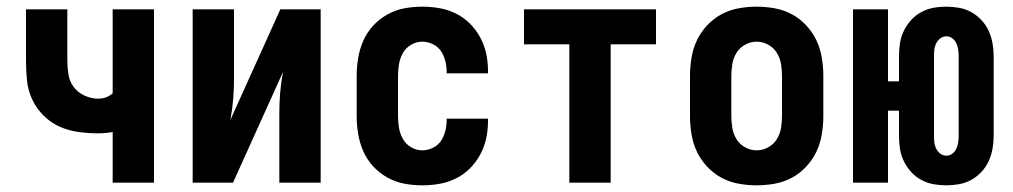

<svg xmlns="http://www.w3.org/2000/svg" viewBox="-20 -548 3040 576"><path d="M318 0V-152Q307 -150 296.5 -149Q286 -148 275 -148Q245 -148 215.5 -152Q186 -156 159 -168Q132 -180 110.5 -201.5Q89 -223 76.5 -250Q64 -277 61 -306.5Q58 -336 58 -366V-520H182V-366Q182 -345 185.5 -324Q189 -303 201.5 -286.5Q214 -270 234 -261Q254 -252 275 -252Q287 -252 298 -256Q309 -260 318 -268V-520H442V0Z M558 0V-520H682V-312Q682 -281 679.5 -250Q677 -219 671 -188L821 -520H942V0H818V-208Q818 -239 820.5 -270Q823 -301 829 -332L679 0Z M1247 8Q1220 8 1193 3Q1166 -2 1142 -15.5Q1118 -29 1099.5 -49Q1081 -69 1070 -94Q1059 -119 1054.5 -146Q1050 -173 1050 -200V-320Q1050 -347 1054.5 -374Q1059 -401 1070 -426Q1081 -451 1099.5 -471Q1118 -491 1142 -504.5Q1166 -518 1193 -523Q1220 -528 1247 -528Q1273 -528 1298.5 -523.5Q1324 -519 1347.5 -507.5Q1371 -496 1389.5 -477.5Q1408 -459 1420.5 -436Q1433 -413 1438.5 -387.5Q1444 -362 1444 -336V-328H1320V-332Q1320 -348 1316 -364.5Q1312 -381 1303 -394.5Q1294 -408 1278.5 -415.5Q1263 -423 1247 -423Q1229 -423 1213 -413.5Q1197 -404 1188.5 -388.5Q1180 -373 1177 -355.5Q1174 -338 1174 -320V-200Q1174 -182 1177 -164.5Q1180 -147 1188.5 -131.5Q1197 -116 1213 -106.5Q1229 -97 1247 -97Q1263 -97 1278.5 -104.5Q1294 -112 1303 -125.5Q1312 -139 1316 -155.5Q1320 -172 1320 -188V-192H1444V-184Q1444 -158 1438.5 -132.5Q1433 -107 1420.5 -84Q1408 -61 1389.5 -42.5Q1371 -24 1347.5 -12.5Q1324 -1 1298.5 3.5Q1273 8 1247 8Z M1688 0V-415H1552V-520H1948V-415H1812V0Z M2250 8Q2223 8 2195.5 3Q2168 -2 2144 -15Q2120 -28 2101 -48.5Q2082 -69 2070.5 -93.5Q2059 -118 2054.5 -145.5Q2050 -173 2050 -200V-320Q2050 -347 2054.5 -374.5Q2059 -402 2070.5 -426.5Q2082 -451 2101 -471.5Q2120 -492 2144 -505Q2168 -518 2195.5 -523Q2223 -528 2250 -528Q2277 -528 2304.5 -523Q2332 -518 2356 -505Q2380 -492 2399 -471.5Q2418 -451 2429.5 -426.5Q2441 -402 2445.5 -374.5Q2450 -347 2450 -320V-200Q2450 -173 2445.5 -145.5Q2441 -118 2429.5 -93.5Q2418 -69 2399 -48.5Q2380 -28 2356 -15Q2332 -2 2304.5 3Q2277 8 2250 8ZM2250 -97Q2268 -97 2284.5 -106Q2301 -115 2310.5 -130.5Q2320 -146 2323 -164Q2326 -182 2326 -200V-320Q2326 -338 2323 -356Q2320 -374 2310.5 -389.5Q2301 -405 2284.5 -414Q2268 -423 2250 -423Q2232 -423 2215.5 -414Q2199 -405 2189.5 -389.5Q2180 -374 2177 -356Q2174 -338 2174 -320V-200Q2174 -182 2177 -164Q2180 -146 2189.5 -130.5Q2199 -115 2215.5 -106Q2232 -97 2250 -97Z M2819 8Q2799 8 2780 4.5Q2761 1 2743.5 -8.5Q2726 -18 2713 -32.5Q2700 -47 2691.5 -64.5Q2683 -82 2680 -101.5Q2677 -121 2677 -140V-216H2644V0H2539V-520H2644V-304H2677V-380Q2677 -399 2680 -418.5Q2683 -438 2691.5 -455.5Q2700 -473 2713 -487.5Q2726 -502 2743.5 -511.5Q2761 -521 2780 -524.5Q2799 -528 2819 -528Q2838 -528 2857.5 -524.5Q2877 -521 2894 -511.5Q2911 -502 2924.5 -487.5Q2938 -473 2946 -455.5Q2954 -438 2957.5 -418.5Q2961 -399 2961 -380V-140Q2961 -121 2957.5 -101.5Q2954 -82 2946 -64.5Q2938 -47 2924.5 -32.5Q2911 -18 2894 -8.5Q2877 1 2857.5 4.5Q2838 8 2819 8ZM2819 -81Q2829 -81 2837 -87Q2845 -93 2849 -102Q2853 -111 2854.5 -120.5Q2856 -130 2856 -140V-380Q2856 -390 2854.5 -399.5Q2853 -409 2849 -418Q2845 -427 2837 -433Q2829 -439 2819 -439Q2809 -439 2801 -433Q2793 -427 2788.5 -418Q2784 -409 2783 -399.5Q2782 -390 2782 -380V-140Q2782 -130 2783 -120.5Q2784 -111 2788.5 -102Q2793 -93 2801 -87Q2809 -81 2819 -81Z"/></svg>

Font: Iosevka Term Curly Extrabold
Style: Regular
Weight: 800
Designer: Belleve Invis
Foundry: Belleve Invis
Version: Version 32.3.0